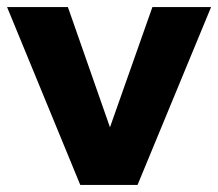

<svg xmlns="http://www.w3.org/2000/svg" viewBox="-25 -523 617 543"><path d="M202 0 -5 -503H167L286 -163L406 -503H572L364 0Z"/></svg>

Font: Nunito Sans 7pt ExtraBold
Style: Regular
Weight: 800
Designer: Vernon Adams
Foundry: Vernon Adams
Version: Version 3.101;gftools[0.9.27]